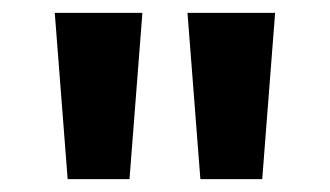

<svg xmlns="http://www.w3.org/2000/svg" viewBox="-20 -734 512 298"><path d="M201 -714 181 -456H85L65 -714ZM407 -714 387 -456H291L271 -714Z"/></svg>

Font: Noto Sans Canadian Aboriginal
Style: Regular
Weight: 400
Designer: Monotype Design Team, Typotheque's Kevin King
Foundry: Monotype Imaging Inc.
Version: Version 2.002